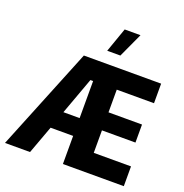

<svg xmlns="http://www.w3.org/2000/svg" viewBox="-166 -1123 1214 1270"><g transform="rotate(20 441.0 -488.0)"><path d="M495.1 -976.1H606.4L527.3 -804.2H434.6ZM300.3 -721.7H844.2V-584H582V-424.3H817.9V-297.4H582V-139.2H844.2V0H415.5V-197.8H256.8L184.1 0H7.8ZM415.5 -584H396.5L301.3 -323.2H415.5Z"/></g></svg>

Font: Estedad-FD ExtraBold
Style: Regular
Weight: 800
Designer: Amin Abedi
Version: Version 7.3